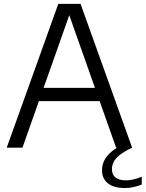

<svg xmlns="http://www.w3.org/2000/svg" viewBox="-20 -760 750 988"><path d="M14.5 0 280 -740H394.5L660 0H577.5L329.5 -701.5H343.5L95.5 0ZM153.5 -239.5 172.5 -308H501.5L520.5 -239.5ZM622.5 207.5Q565 207.5 535 183.2Q505 159 505 116Q505 88.5 517.5 63.8Q530 39 558.8 16.2Q587.5 -6.5 636 -28L660 0Q619.5 19 596.8 37Q574 55 565 73.2Q556 91.5 556 111Q556 138.5 574.2 153.2Q592.5 168 629.5 168Q647.5 168 666.2 163.5Q685 159 709.5 149.5V189.5Q688.5 198 667 202.8Q645.5 207.5 622.5 207.5Z"/></svg>

Font: Encode Sans Condensed Thin
Style: Regular
Weight: 400
Version: Version 3.002